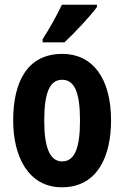

<svg xmlns="http://www.w3.org/2000/svg" viewBox="-20 -786 528 816"><path d="M392 -756V-766H243C222 -722 195 -672 161 -619V-606H254C300 -649 365 -719 392 -756ZM452 -274C452 -457 371 -557 245 -557C98 -557 36 -441 36 -274C36 -120 101 10 243 10C395 10 452 -123 452 -274ZM168 -273C168 -391 191 -447 244 -447C298 -447 320 -390 320 -274C320 -158 298 -100 244 -100C192 -100 168 -159 168 -273Z"/></svg>

Font: Noto Sans Myanmar UI ExtraCondensed
Style: Bold
Weight: 700
Width: 2
Designer: Monotype Design Team
Foundry: Monotype Imaging Inc.
Version: Version 2.103